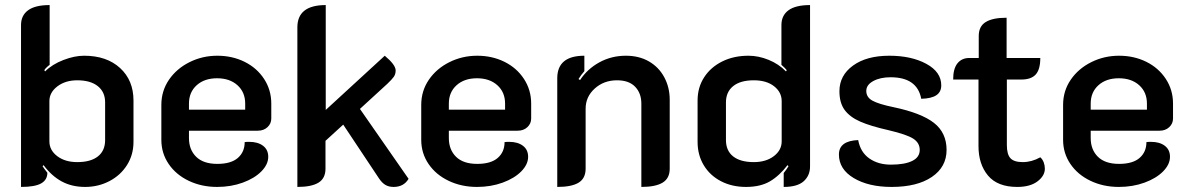

<svg xmlns="http://www.w3.org/2000/svg" viewBox="-20 -729 4691 758"><path d="M63 -630Q63 -668 91 -688.5Q119 -709 176 -709V-473Q160 -461 155 -452L158 -447Q186 -475 230 -492Q274 -509 312 -509Q401 -509 454 -460.5Q507 -412 507 -332V-169Q507 -118 481.5 -77.5Q456 -37 412 -14Q368 9 316 9Q264 9 224 -12.5Q184 -34 152 -77L148 -73Q152 -66 167 -47Q167 -19 142.5 -5Q118 9 63 9ZM395 -176V-325Q395 -366 366 -389Q337 -412 285 -412Q238 -412 206.5 -388Q175 -364 175 -330V-171Q175 -136 206 -112.5Q237 -89 285 -89Q338 -89 366.5 -111.5Q395 -134 395 -176Z M617 -177V-315Q617 -370 647 -414Q677 -458 728 -483.5Q779 -509 838 -509Q897 -509 945.5 -485Q994 -461 1022.5 -417.5Q1051 -374 1051 -320V-261Q1051 -241 1036 -227Q1021 -213 998 -213H726V-184Q726 -138 754.5 -110Q783 -82 838 -82Q892 -82 919 -105.5Q946 -129 946 -168Q952 -169 964 -169Q998 -169 1018.5 -153.5Q1039 -138 1039 -110Q1039 -80 1012 -52.5Q985 -25 938.5 -8Q892 9 837 9Q776 9 725.5 -15Q675 -39 646 -81.5Q617 -124 617 -177ZM948 -296V-320Q948 -365 917.5 -392.5Q887 -420 837 -420Q787 -420 756.5 -392.5Q726 -365 726 -320V-296Z M1593 -23Q1574 9 1534 9Q1515 9 1501.5 1Q1488 -7 1476 -25L1335 -237L1265 -173V-63Q1265 -25 1237.5 -8Q1210 9 1154 9V-621Q1154 -709 1266 -709V-295L1499 -509Q1542 -473 1542 -451Q1542 -436 1534.5 -425.5Q1527 -415 1509 -398L1401 -299Z M1643 -177V-315Q1643 -370 1673 -414Q1703 -458 1754 -483.5Q1805 -509 1864 -509Q1923 -509 1971.5 -485Q2020 -461 2048.5 -417.5Q2077 -374 2077 -320V-261Q2077 -241 2062 -227Q2047 -213 2024 -213H1752V-184Q1752 -138 1780.5 -110Q1809 -82 1864 -82Q1918 -82 1945 -105.5Q1972 -129 1972 -168Q1978 -169 1990 -169Q2024 -169 2044.5 -153.5Q2065 -138 2065 -110Q2065 -80 2038 -52.5Q2011 -25 1964.5 -8Q1918 9 1863 9Q1802 9 1751.5 -15Q1701 -39 1672 -81.5Q1643 -124 1643 -177ZM1974 -296V-320Q1974 -365 1943.5 -392.5Q1913 -420 1863 -420Q1813 -420 1782.5 -392.5Q1752 -365 1752 -320V-296Z M2180 -420Q2180 -509 2287 -509V-448Q2275 -435 2264 -417L2270 -413Q2299 -457 2346.5 -483Q2394 -509 2451 -509Q2503 -509 2542 -486.5Q2581 -464 2602.5 -424Q2624 -384 2624 -335V-63Q2624 -25 2596 -8Q2568 9 2512 9V-320Q2512 -361 2487.5 -386.5Q2463 -412 2416 -412Q2364 -412 2328 -379.5Q2292 -347 2292 -300V-63Q2292 -25 2264.5 -8Q2237 9 2180 9Z M2734 -169V-332Q2734 -384 2760 -424Q2786 -464 2831.5 -486.5Q2877 -509 2935 -509Q2975 -509 3015 -492.5Q3055 -476 3083 -447L3086 -452Q3080 -460 3065 -473V-630Q3065 -668 3093 -688.5Q3121 -709 3178 -709V-72Q3178 -36 3153 -13.5Q3128 9 3074 9V-46Q3087 -62 3093 -73L3089 -77Q3057 -35 3019.5 -13Q2982 9 2925 9Q2870 9 2826.5 -13.5Q2783 -36 2758.5 -76.5Q2734 -117 2734 -169ZM3066 -171V-330Q3066 -365 3036 -388.5Q3006 -412 2956 -412Q2903 -412 2874.5 -389Q2846 -366 2846 -325V-176Q2846 -134 2874.5 -111.5Q2903 -89 2956 -89Q3004 -89 3035 -112.5Q3066 -136 3066 -171Z M3292 -119Q3292 -173 3368 -176Q3377 -128 3412 -103.5Q3447 -79 3497 -79Q3551 -79 3581 -93.5Q3611 -108 3611 -137Q3611 -165 3585.5 -181.5Q3560 -198 3488 -215Q3417 -231 3376 -249Q3335 -267 3314.5 -295Q3294 -323 3294 -369Q3294 -431 3347.5 -470Q3401 -509 3491 -509Q3578 -509 3637 -477Q3696 -445 3696 -392Q3696 -366 3676.5 -353Q3657 -340 3617 -339Q3601 -424 3496 -424Q3455 -424 3427.5 -409Q3400 -394 3400 -370Q3400 -345 3424.5 -331.5Q3449 -318 3507 -306Q3617 -283 3667 -244Q3717 -205 3717 -137Q3717 -70 3659 -30.5Q3601 9 3500 9Q3409 9 3350.5 -26Q3292 -61 3292 -119Z M3843 -152V-415H3743Q3743 -458 3760 -479Q3777 -500 3806 -500H3844V-587Q3844 -625 3871.5 -642Q3899 -659 3954 -659V-500H4087Q4087 -455 4069 -435Q4051 -415 4012 -415H3955V-156Q3955 -120 3969 -104.5Q3983 -89 4018 -89Q4053 -89 4087 -108Q4096 -100 4100.5 -88Q4105 -76 4105 -63Q4105 -35 4076 -13Q4047 9 3996 9Q3918 9 3880.5 -36Q3843 -81 3843 -152Z M4177 -177V-315Q4177 -370 4207 -414Q4237 -458 4288 -483.5Q4339 -509 4398 -509Q4457 -509 4505.5 -485Q4554 -461 4582.5 -417.5Q4611 -374 4611 -320V-261Q4611 -241 4596 -227Q4581 -213 4558 -213H4286V-184Q4286 -138 4314.5 -110Q4343 -82 4398 -82Q4452 -82 4479 -105.5Q4506 -129 4506 -168Q4512 -169 4524 -169Q4558 -169 4578.5 -153.5Q4599 -138 4599 -110Q4599 -80 4572 -52.5Q4545 -25 4498.5 -8Q4452 9 4397 9Q4336 9 4285.5 -15Q4235 -39 4206 -81.5Q4177 -124 4177 -177ZM4508 -296V-320Q4508 -365 4477.5 -392.5Q4447 -420 4397 -420Q4347 -420 4316.5 -392.5Q4286 -365 4286 -320V-296Z"/></svg>

Font: K2D SemiBold
Style: Regular
Weight: 600
Designer: Katatrad Aksorn Co.,Ltd.
Foundry: Cadson Demak Co.,Ltd.
Version: Version 1.000; ttfautohint (v1.6)